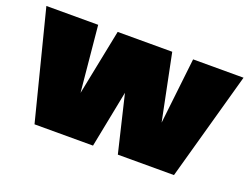

<svg xmlns="http://www.w3.org/2000/svg" viewBox="-89 -733 1195 916"><g transform="rotate(20 508.5 -275.0)"><path d="M148 0 8 -550H271L303 -216L370 -550H647L715 -215L753 -550H1009L856 0H571L502 -289L445 0Z"/></g></svg>

Font: Georama Extended Black
Style: Regular
Weight: 900
Width: 7
Designer: Jean-Baptiste Levee
Foundry: Production Type
Version: Version 1.000